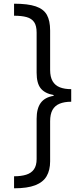

<svg xmlns="http://www.w3.org/2000/svg" viewBox="-20 -852 448 1038"><path d="M365 -302Q328 -302 302.5 -291.5Q277 -281 264 -258Q251 -235 251 -196V20Q251 68 232 100.5Q213 133 170.5 149.5Q128 166 56 166V101Q94 101 121.5 92.5Q149 84 163.5 63.5Q178 43 178 8V-210Q178 -265 200 -295.5Q222 -326 270 -334V-338Q222 -347 200 -374.5Q178 -402 178 -459V-676Q178 -713 164.5 -732.5Q151 -752 124 -759.5Q97 -767 56 -767V-832Q131 -832 173.5 -817.5Q216 -803 233.5 -771.5Q251 -740 251 -687V-474Q251 -436 264.5 -413Q278 -390 303.5 -380Q329 -370 365 -370V-302Z"/></svg>

Font: odia115
Style: Regular
Weight: 400
Designer: Amélie Bonet and Sol Matas
Foundry: Google LLC
Version: Version 2.003